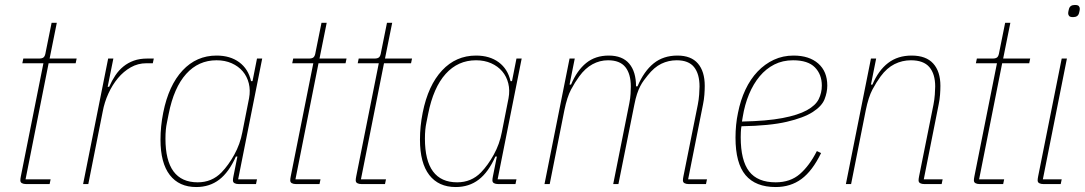

<svg xmlns="http://www.w3.org/2000/svg" viewBox="-20 -742 4373 774"><path d="M85 0Q75 0 68.5 -3.5Q62 -7 62 -15Q62 -21 64 -31L155 -487H70L74 -506H138Q151 -506 156.5 -511.5Q162 -517 164 -531L188 -650H209L180 -506H289L285 -487H176L83 -19H184L180 0Z M315 0 416 -506H437L414 -392H420Q431 -417 445 -438Q459 -459 477.5 -474Q496 -489 519.5 -497.5Q543 -506 574 -506H600L596 -487H570Q536 -487 507 -470.5Q478 -454 455.5 -427Q433 -400 417 -365Q401 -330 394 -292L336 0Z M942 0Q932 0 925.5 -3.5Q919 -7 919 -15Q919 -21 921 -31L937 -111H931Q903 -48 864 -18Q825 12 771 12Q702 12 664.5 -36.5Q627 -85 627 -179Q627 -233 638 -288Q660 -398 716 -458Q772 -518 853 -518Q908 -518 944.5 -491Q981 -464 992 -415H998L1016 -506H1037L940 -19H1016L1012 0ZM777 -7Q834 -7 873 -47Q901 -76 924.5 -118.5Q948 -161 957 -209L984 -346Q990 -378 983 -406Q976 -434 958.5 -454.5Q941 -475 914 -487Q887 -499 853 -499Q780 -499 730.5 -444Q681 -389 660 -283L653 -248Q650 -234 648.5 -218.5Q647 -203 647 -183Q647 -7 777 -7Z M1173 0Q1163 0 1156.5 -3.5Q1150 -7 1150 -15Q1150 -21 1152 -31L1243 -487H1158L1162 -506H1226Q1239 -506 1244.5 -511.5Q1250 -517 1252 -531L1276 -650H1297L1268 -506H1377L1373 -487H1264L1171 -19H1272L1268 0Z M1437 0Q1427 0 1420.5 -3.5Q1414 -7 1414 -15Q1414 -21 1416 -31L1507 -487H1422L1426 -506H1490Q1503 -506 1508.5 -511.5Q1514 -517 1516 -531L1540 -650H1561L1532 -506H1641L1637 -487H1528L1435 -19H1536L1532 0Z M1988 0Q1978 0 1971.5 -3.5Q1965 -7 1965 -15Q1965 -21 1967 -31L1983 -111H1977Q1949 -48 1910 -18Q1871 12 1817 12Q1748 12 1710.5 -36.5Q1673 -85 1673 -179Q1673 -233 1684 -288Q1706 -398 1762 -458Q1818 -518 1899 -518Q1954 -518 1990.5 -491Q2027 -464 2038 -415H2044L2062 -506H2083L1986 -19H2062L2058 0ZM1823 -7Q1880 -7 1919 -47Q1947 -76 1970.5 -118.5Q1994 -161 2003 -209L2030 -346Q2036 -378 2029 -406Q2022 -434 2004.5 -454.5Q1987 -475 1960 -487Q1933 -499 1899 -499Q1826 -499 1776.5 -444Q1727 -389 1706 -283L1699 -248Q1696 -234 1694.5 -218.5Q1693 -203 1693 -183Q1693 -7 1823 -7Z M2175 0 2276 -506H2297L2276 -401H2282Q2306 -458 2343 -488Q2380 -518 2434 -518Q2489 -518 2516.5 -485.5Q2544 -453 2544 -394H2550Q2576 -455 2615 -486.5Q2654 -518 2711 -518Q2766 -518 2793.5 -486Q2821 -454 2821 -396Q2821 -379 2819.5 -359.5Q2818 -340 2814 -321L2754 -19H2830L2826 0H2756Q2746 0 2739.5 -3.5Q2733 -7 2733 -15Q2733 -21 2735 -31L2793 -320Q2797 -340 2798.5 -361Q2800 -382 2800 -393Q2800 -444 2778 -471.5Q2756 -499 2708 -499Q2675 -499 2646 -485Q2617 -471 2591 -438Q2583 -428 2575.5 -418Q2568 -408 2561 -394.5Q2554 -381 2548 -363Q2542 -345 2537 -319L2473 0H2452L2517 -326Q2521 -346 2522 -364Q2523 -382 2523 -393Q2523 -444 2501 -471.5Q2479 -499 2431 -499Q2398 -499 2368.5 -483Q2339 -467 2315 -434Q2298 -411 2282 -381Q2266 -351 2255 -297L2196 0Z M3107 12Q3026 12 2985.5 -36Q2945 -84 2945 -187Q2945 -213 2947.5 -238.5Q2950 -264 2955 -287Q2965 -338 2985 -380.5Q3005 -423 3034 -453.5Q3063 -484 3099.5 -501Q3136 -518 3179 -518Q3242 -518 3278.5 -486Q3315 -454 3315 -397Q3315 -370 3304 -342Q3293 -314 3256.5 -290.5Q3220 -267 3151.5 -251Q3083 -235 2969 -233Q2967 -222 2966.5 -209.5Q2966 -197 2966 -189Q2966 -95 3000 -51Q3034 -7 3107 -7Q3166 -7 3204.5 -40.5Q3243 -74 3273 -133L3290 -125Q3255 -53 3211 -20.5Q3167 12 3107 12ZM3177 -499Q3135 -499 3101.5 -482Q3068 -465 3042.5 -434.5Q3017 -404 2999.5 -362Q2982 -320 2974 -270L2971 -252Q3071 -254 3134 -266Q3197 -278 3232.5 -297.5Q3268 -317 3280.5 -342.5Q3293 -368 3293 -397Q3293 -442 3265 -470.5Q3237 -499 3177 -499Z M3390 0 3491 -506H3512L3491 -401H3497Q3521 -458 3560 -488Q3599 -518 3655 -518Q3713 -518 3742 -486Q3771 -454 3771 -396Q3771 -379 3769.5 -359.5Q3768 -340 3764 -321L3704 -19H3780L3776 0H3706Q3696 0 3689.5 -3.5Q3683 -7 3683 -15Q3683 -21 3685 -31L3743 -320Q3747 -340 3748.5 -361Q3750 -382 3750 -393Q3750 -444 3726.5 -471.5Q3703 -499 3652 -499Q3617 -499 3586 -483.5Q3555 -468 3530 -434Q3513 -411 3497 -381Q3481 -351 3470 -297L3411 0Z M3929 0Q3919 0 3912.5 -3.5Q3906 -7 3906 -15Q3906 -21 3908 -31L3999 -487H3914L3918 -506H3982Q3995 -506 4000.5 -511.5Q4006 -517 4008 -531L4032 -650H4053L4024 -506H4133L4129 -487H4020L3927 -19H4028L4024 0Z M4306 -673Q4294 -673 4290 -677.5Q4286 -682 4286 -689Q4286 -691 4287 -696.5Q4288 -702 4289 -705Q4293 -722 4313 -722Q4325 -722 4329 -717.5Q4333 -713 4333 -706Q4333 -704 4332 -698.5Q4331 -693 4330 -690Q4326 -673 4306 -673ZM4186 0Q4176 0 4169.5 -3.5Q4163 -7 4163 -15Q4163 -21 4165 -31L4260 -506H4281L4184 -19H4260L4256 0Z"/></svg>

Font: IBM Plex Sans Condensed Thin
Style: Italic
Weight: 100
Width: 3
Italic angle: -11°
Designer: Mike Abbink, Paul van der Laan, Pieter van Rosmalen
Foundry: Bold Monday
Version: Version 1.3